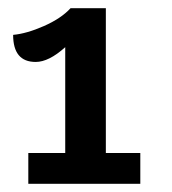

<svg xmlns="http://www.w3.org/2000/svg" viewBox="-20 -730 419 468"><path d="M322 -357V-282H49V-357H139V-615Q99 -579 67 -579Q12 -579 12 -645Q45 -648 87 -666.5Q129 -685 152 -710H238V-357Z"/></svg>

Font: Krub SemiBold
Style: Regular
Weight: 600
Version: Version 1.000; ttfautohint (v1.6)